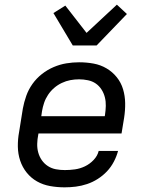

<svg xmlns="http://www.w3.org/2000/svg" viewBox="-20 -795 640 823"><path d="M257 8Q225 8 194.5 2.5Q164 -3 138.5 -17.5Q113 -32 94.5 -55Q76 -78 66.5 -106.5Q57 -135 56.5 -166.5Q56 -198 62 -230L78 -330Q83 -357 92.5 -384Q102 -411 119 -435Q136 -459 159.5 -477.5Q183 -496 210 -507.5Q237 -519 264.5 -523.5Q292 -528 319 -528Q351 -528 381 -522.5Q411 -517 436.5 -502Q462 -487 480.5 -464Q499 -441 507.5 -412.5Q516 -384 516.5 -353Q517 -322 512 -290L501 -223H145L144 -218Q140 -198 139.5 -178.5Q139 -159 144 -141Q149 -123 159.5 -108Q170 -93 185.5 -83Q201 -73 219.5 -69.5Q238 -66 258 -66Q279 -66 301 -69Q323 -72 344 -82Q365 -92 381.5 -109.5Q398 -127 403 -148H486Q480 -125 468 -102Q456 -79 438.5 -60.5Q421 -42 399 -28Q377 -14 353 -6Q329 2 305 5Q281 8 257 8ZM157 -297H429L430 -302Q433 -322 433.5 -341Q434 -360 429.5 -378Q425 -396 415 -411.5Q405 -427 390.5 -437Q376 -447 357 -451Q338 -455 319 -455Q300 -455 281.5 -451.5Q263 -448 245 -439.5Q227 -431 212 -418Q197 -405 186 -388.5Q175 -372 169 -354Q163 -336 160 -318ZM292 -600 209 -739 260 -771 351 -654 481 -775 524 -735 394 -600Z"/></svg>

Font: Iosevka Custom Oblique
Style: Regular
Weight: 400
Italic angle: -9°
Designer: Belleve Invis
Foundry: Belleve Invis
Version: Version 27.0.1